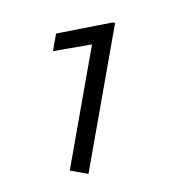

<svg xmlns="http://www.w3.org/2000/svg" viewBox="-54 -758 432 483"><g transform="rotate(10 162.0 -517.0)"><path d="M202.6 -324.7H154.8V-647L61 -613.3V-658.2L196.3 -710.4H202.6Z"/></g></svg>

Font: Roboto Condensed Light
Style: Regular
Weight: 300
Designer: Google
Version: Version 2.134; 2016